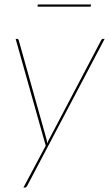

<svg xmlns="http://www.w3.org/2000/svg" viewBox="-20 -665 492 865"><path d="M50.5 0ZM102.5 172Q98.5 180 91.5 180H85.5L186 -8.5L50.5 -490H56.5Q63 -490 64.5 -483L189.5 -38Q190.5 -33 191.5 -28.5Q192.5 -24 193 -19Q194.5 -24 196.8 -28.8Q199 -33.5 201.5 -38L436.5 -485Q439 -490 444.5 -490H451.5ZM150.5 -645H390L388.5 -635H149Z"/></svg>

Font: Lato Hairline
Style: Italic
Weight: 100
Italic angle: -7°
Designer: Lukasz Dziedzic
Foundry: tyPoland Lukasz Dziedzic
Version: Version 2.007; 2014-02-27